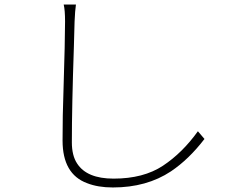

<svg xmlns="http://www.w3.org/2000/svg" viewBox="-20 -788 1040 847"><path d="M309 -693 306 -584Q297 -319 297 -160Q297 -102 320 -67Q363 0 481 0Q613 0 699 -57Q785 -114 853 -209L882 -175Q813 -85 734 -32Q627 39 478 39Q412 39 364 20Q256 -20 256 -168Q256 -282 260 -387Q267 -611 267 -693Q267 -743 261 -768H315Q311 -741 309 -693Z"/></svg>

Font: Merged Yaku Han JP ExtraLight
Style: Regular
Weight: 250
Designer: Ryoko NISHIZUKA 西塚涼子 (kana, bopomofo & ideographs); Paul D. Hunt (Latin, Greek & Cyrillic); Sandoll Communications 산돌커뮤니
Foundry: Adobe
Version: Version 2.004